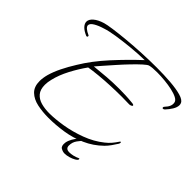

<svg xmlns="http://www.w3.org/2000/svg" viewBox="-168 -740 1054 1054"><g transform="rotate(45 359.5 -213.0)"><path d="M259 57Q213 57 172.5 48.5Q132 40 107 16Q82 -8 82 -52Q82 -64 84 -77.5Q86 -91 90 -106Q100 -141 119 -179.5Q138 -218 163 -258Q207 -331 274 -404.5Q341 -478 409 -541Q356 -540 301.5 -534.5Q247 -529 202 -522Q157 -515 130 -506Q96 -496 74.5 -483Q53 -470 53 -456Q53 -438 95 -419Q97 -418 97 -415Q97 -406 88 -408Q60 -420 46.5 -434.5Q33 -449 33 -464Q33 -482 52.5 -499Q72 -516 108 -527Q125 -532 164 -537.5Q203 -543 256 -548Q309 -553 368.5 -556Q428 -559 485 -559Q543 -559 593 -555Q643 -551 676 -541.5Q709 -532 716 -515Q719 -509 719 -501Q719 -484 707 -464.5Q695 -445 679 -428Q674 -423 669 -423Q663 -423 663 -429Q663 -433 667 -437Q694 -465 689 -491Q687 -505 668.5 -514.5Q650 -524 622.5 -530Q595 -536 564 -539Q533 -542 506 -542Q466 -542 448 -537Q439 -535 418 -516Q397 -497 370.5 -469.5Q344 -442 317.5 -412Q291 -382 269 -357Q247 -332 236 -319Q283 -324 327.5 -327.5Q372 -331 421 -331Q445 -331 470.5 -330Q496 -329 524 -326Q540 -325 540 -319Q540 -315 533 -312Q526 -309 521 -309Q508 -309 493.5 -309.5Q479 -310 463 -310Q421 -310 375 -308Q329 -306 288 -302Q247 -298 218 -293Q187 -250 160.5 -199.5Q134 -149 123 -102Q117 -78 117 -58Q117 -21 134.5 -0.5Q152 20 181 28Q210 36 244 36Q288 36 347 26.5Q406 17 466.5 -5.5Q527 -28 573 -65Q590 -78 603.5 -94Q617 -110 628 -127Q631 -131 633 -131Q636 -131 636 -126Q636 -121 633 -116Q623 -100 611 -83Q599 -66 585 -52Q541 -9 486.5 15Q432 39 373.5 48Q315 57 259 57ZM460 133Q446 133 431.5 124.5Q417 116 421 87Q424 70 434.5 51.5Q445 33 458.5 19Q472 5 484 5L488 7Q475 19 460.5 39Q446 59 446 85Q446 98 453.5 104Q461 110 472 110Q503 110 535 95Q539 93 539 100Q538 107 524 115Q510 123 492.5 128Q475 133 460 133Z"/></g></svg>

Font: Waterfall
Style: Regular
Weight: 400
Designer: Robert E. Leuschke
Foundry: Robert E. Leuschke
Version: Version 1.010; ttfautohint (v1.8.3)